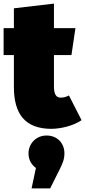

<svg xmlns="http://www.w3.org/2000/svg" viewBox="-24 -692 472 1064"><path d="M428 -26 358 -163C342 -154 326 -151 312 -151C292 -151 275 -163 275 -212V-387H372L394 -536H275V-672L53 -646V-536H-4V-387H53V-210C53 -60 115 21 259 22C310 22 382 6 428 -26ZM234 59C175 59 134 105 134 158C134 195 151 221 175 239L151 352H254L306 248C322 215 333 192 333 158C333 101 293 59 234 59Z"/></svg>

Font: Fira Sans Ultra
Style: Regular
Weight: 950
Designer: Carrois Corporate & Edenspiekermann AG
Foundry: Carrois Corporate GbR & Edenspiekermann AG
Version: Version 4.203;PS 004.203;hotconv 1.0.88;makeotf.lib2.5.64775